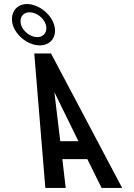

<svg xmlns="http://www.w3.org/2000/svg" viewBox="-20 -932 665 952"><path d="M204.8 0H305.8L289.1 -143H413.1L483.8 0H585.8L232.9 -667H149.9ZM278.8 -232 249.6 -475 368.8 -232ZM176.6 -707C239.1 -707 263.7 -759.2 248.4 -809C230.7 -867.2 167.2 -912 114 -912C53.3 -912 28.5 -857.7 43.4 -809C61.2 -750.8 123.4 -707 176.6 -707ZM164.1 -748C132.4 -748 95 -774.4 84.4 -809C75.3 -839 89.3 -871 126.5 -871C159.5 -871 196.4 -845 207.4 -809C216.6 -779.2 201.5 -748 164.1 -748Z"/></svg>

Font: Din Kursivschrift
Style: LeftEng
Weight: 400
Version: Version 1.089